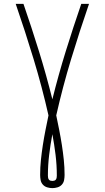

<svg xmlns="http://www.w3.org/2000/svg" viewBox="-20 -755 540 990"><path d="M250 215Q237 215 223.5 211Q210 207 201 197Q192 187 189.5 173.5Q187 160 187 147Q187 108 191 69.5Q195 31 201 -7.5Q207 -46 214.5 -84Q222 -122 230 -160Q197 -306 153.5 -449.5Q110 -593 61 -735H101Q143 -613 181 -490.5Q219 -368 250 -243Q281 -368 319 -490.5Q357 -613 399 -735H439Q390 -593 346.5 -449.5Q303 -306 270 -160Q278 -122 285.5 -84Q293 -46 299 -7.5Q305 31 309 69.5Q313 108 313 147Q313 160 310.5 173.5Q308 187 299 197Q290 207 276.5 211Q263 215 250 215ZM250 178Q255 178 260 176.5Q265 175 268 171Q271 167 272 161.5Q273 156 273 151Q273 97 266.5 43.5Q260 -10 250 -63Q240 -10 233.5 43.5Q227 97 227 151Q227 156 228 161.5Q229 167 232 171Q235 175 240 176.5Q245 178 250 178Z"/></svg>

Font: Iosevka SS18 Extralight
Style: Regular
Weight: 200
Monospace: yes
Designer: Belleve Invis
Foundry: Belleve Invis
Version: Version 25.1.1; ttfautohint (v1.8.4)